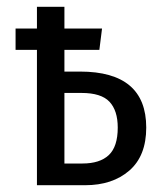

<svg xmlns="http://www.w3.org/2000/svg" viewBox="-20 -546 477 566"><path d="M215.8 -335Q411.1 -335 411.1 -169.9Q411.1 -86.4 361.3 -43.2Q311.5 0 231 0H88.9V-398.9H25.9V-461.9H88.9V-525.9H169.9V-461.9H280.8L272.9 -398.9H169.9V-335ZM223.1 -64Q274.4 -64 300.8 -88.9Q327.1 -113.8 327.1 -169.9Q327.1 -220.2 302.7 -246.1Q278.3 -272 220.2 -272H169.9V-64Z"/></svg>

Font: Fira Sans Compressed Book
Style: Regular
Weight: 350
Width: 1
Designer: Carrois Corporate & Edenspiekermann AG
Foundry: Carrois Corporate GbR & Edenspiekermann AG
Version: Version 4.203;PS 004.203;hotconv 1.0.88;makeotf.lib2.5.64775